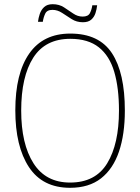

<svg xmlns="http://www.w3.org/2000/svg" viewBox="-20 -885 669 915"><path d="M314 10Q183 10 118 -88.5Q53 -187 53 -359Q53 -535 119.5 -630Q186 -725 315 -725Q452 -725 513.5 -631.5Q575 -538 575 -358Q575 -245 547 -162.5Q519 -80 461.5 -35Q404 10 314 10ZM314 -15Q435 -15 491 -107Q547 -199 547 -358Q547 -466 524.5 -542.5Q502 -619 451 -659.5Q400 -700 315 -700Q196 -700 138.5 -610Q81 -520 81 -358Q81 -199 139.5 -107Q198 -15 314 -15ZM375 -779Q345 -779 321.5 -794Q298 -809 276 -823.5Q254 -838 230 -838Q204 -838 195.5 -820Q187 -802 184 -781H161Q163 -799 169.5 -818.5Q176 -838 190.5 -851.5Q205 -865 231 -865Q262 -865 285 -850Q308 -835 329 -820.5Q350 -806 374 -806Q400 -806 408.5 -822.5Q417 -839 420 -860H443Q441 -841 435 -822.5Q429 -804 415 -791.5Q401 -779 375 -779Z"/></svg>

Font: Noto Serif Tamil SemiCondensed Thin
Style: Italic
Weight: 100
Width: 4
Italic angle: -12°
Designer: Indian Type Foundry, Tom Grace, and the Monotype Design Team
Foundry: Monotype Imaging Inc.
Version: Version 2.003; ttfautohint (v1.8.4.7-5d5b)